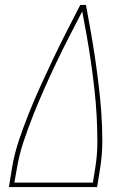

<svg xmlns="http://www.w3.org/2000/svg" viewBox="-20 -755 540 775"><path d="M16 0 28 -74Q37 -131 56 -187.5Q75 -244 97 -299Q119 -354 144 -409Q169 -464 195 -518.5Q221 -573 248.5 -627Q276 -681 304 -735H327Q337 -681 346.5 -627Q356 -573 364 -518.5Q372 -464 378.5 -409.5Q385 -355 389 -299Q393 -243 393 -186.5Q393 -130 384 -74L372 0ZM38 -18H355L364 -74Q373 -128 373 -182Q373 -236 370 -289.5Q367 -343 361 -396Q355 -449 347.5 -501.5Q340 -554 331 -605.5Q322 -657 312 -709Q285 -657 258.5 -605.5Q232 -554 207 -501.5Q182 -449 158.5 -396Q135 -343 114 -290Q93 -237 75 -183Q57 -129 48 -74Z"/></svg>

Font: Iosevka Curly Thin Oblique
Style: Regular
Weight: 100
Italic angle: -9°
Monospace: yes
Designer: Belleve Invis
Foundry: Belleve Invis
Version: Version 11.1.0; ttfautohint (v1.8.3)